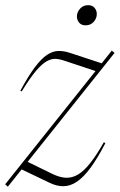

<svg xmlns="http://www.w3.org/2000/svg" viewBox="-28 -694 452 724"><path d="M-8.5 1 393.5 -503 404 -494.5 1.5 10ZM54 -349.5 48.5 -351.5Q79 -408 103.5 -440.5Q128 -473 149.2 -487Q170.5 -501 191 -501.8Q211.5 -502.5 234.5 -495L364 -452.5L338.5 -424L215 -465Q198 -471 182.2 -472Q166.5 -473 148.5 -463.2Q130.5 -453.5 107.8 -426.8Q85 -400 54 -349.5ZM159.5 -4.5 44.5 -59.5 72.5 -85.5 168 -39Q196 -25 219.8 -23.8Q243.5 -22.5 266 -35.8Q288.5 -49 312.2 -79Q336 -109 363.5 -157.5L369.5 -154.5Q339.5 -96.5 313 -60.8Q286.5 -25 261.5 -8.5Q236.5 8 211.5 8.2Q186.5 8.5 159.5 -4.5ZM294.5 -598.5Q279 -598.5 270.5 -608.5Q262 -618.5 262 -632Q262 -648 273.8 -661.2Q285.5 -674.5 304.5 -674.5Q320 -674.5 328.5 -664.5Q337 -654.5 337 -641Q337 -625 325.5 -611.8Q314 -598.5 294.5 -598.5Z"/></svg>

Font: Newsreader 60pt ExtraLight
Style: Italic
Weight: 250
Italic angle: -17°
Designer: Hugues Gentile
Foundry: Production Type
Version: Version 1.003